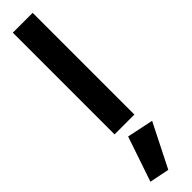

<svg xmlns="http://www.w3.org/2000/svg" viewBox="-385 -739 1041 1041"><g transform="rotate(-45 135.0 -219.0)"><path d="M59 -780V0H211V-780ZM103 60 15 319 129 342 255 92Z"/></g></svg>

Font: Jost
Style: Bold
Weight: 700
Version: Version 3.710